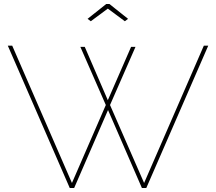

<svg xmlns="http://www.w3.org/2000/svg" viewBox="-20 -938 1078 958"><path d="M381 -704H403L518 -438L634 -704H656L529 -414L699 -25L997 -710H1019L710 0H688L519 -389L350 0H328L19 -710H41L339 -25L508 -414ZM417 -844 510 -918H526L619 -844L603 -832L518 -895L433 -832Z"/></svg>

Font: Raleway Thin Thin
Style: Regular
Weight: 250
Version: Version 4.026